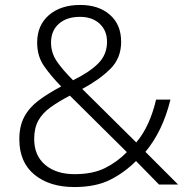

<svg xmlns="http://www.w3.org/2000/svg" viewBox="-20 -745 757 775"><path d="M304 -725Q378 -725 423.5 -685.5Q469 -646 469 -576Q469 -510 425 -466.5Q381 -423 312 -386L530 -170Q558 -203 578 -247Q598 -291 610 -343H668Q637 -216 567 -132L699 0H622L529 -95Q482 -48 424 -19Q366 10 280 10Q180 10 119 -40Q58 -90 58 -183Q58 -236 78 -273.5Q98 -311 136 -339.5Q174 -368 227 -396Q184 -440 157 -479.5Q130 -519 130 -573Q130 -643 177.5 -684Q225 -725 304 -725ZM303 -677Q249 -677 217.5 -649Q186 -621 186 -573Q186 -532 209 -498Q232 -464 275 -421Q342 -454 377 -489.5Q412 -525 412 -576Q412 -622 382 -649.5Q352 -677 303 -677ZM262 -359Q216 -335 183.5 -311.5Q151 -288 134.5 -258Q118 -228 118 -184Q118 -117 162.5 -79.5Q207 -42 281 -42Q354 -42 403.5 -66.5Q453 -91 492 -131Z"/></svg>

Font: RS Noto Sans Light
Style: Regular
Weight: 300
Designer: Monotype Design Team
Foundry: Monotype Imaging Inc.
Version: Version 3.10